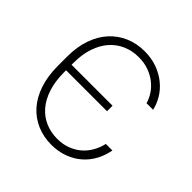

<svg xmlns="http://www.w3.org/2000/svg" viewBox="-182 -867 1034 1034"><g transform="rotate(45 335.0 -350.0)"><path d="M350 6Q291 6 240.5 -15.5Q190 -37 153 -78.5Q116 -120 95.5 -181Q75 -242 75 -320V-390Q75 -465 95.5 -523.5Q116 -582 153 -622.5Q190 -663 240.5 -684.5Q291 -706 350 -706Q403 -706 446.5 -690Q490 -674 523 -647Q556 -620 576.5 -585.5Q597 -551 605 -515H555Q547 -543 530 -569Q513 -595 487 -615.5Q461 -636 426.5 -648.5Q392 -661 350 -661Q301 -661 259.5 -643Q218 -625 187.5 -590.5Q157 -556 140 -505.5Q123 -455 123 -390V-376H435V-334H123V-320Q123 -251 140 -198.5Q157 -146 187.5 -110.5Q218 -75 259.5 -57Q301 -39 350 -39Q392 -39 426.5 -52Q461 -65 487 -87.5Q513 -110 530 -140Q547 -170 555 -205H605Q597 -161 576.5 -122.5Q556 -84 523.5 -55.5Q491 -27 447 -10.5Q403 6 350 6Z"/></g></svg>

Font: PT Root UI Web Light
Style: Regular
Weight: 300
Designer: Vitaly Kuzmin
Foundry: ParaType Ltd.
Version: Version 1.000W